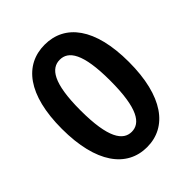

<svg xmlns="http://www.w3.org/2000/svg" viewBox="-213 -878 1017 1017"><g transform="rotate(-45 295.0 -370.0)"><path d="M295 14C446 14 546 -118 546 -374C546 -628 446 -754 295 -754C144 -754 44 -629 44 -374C44 -118 144 14 295 14ZM295 -101C231 -101 183 -165 183 -374C183 -580 231 -641 295 -641C359 -641 406 -580 406 -374C406 -165 359 -101 295 -101Z"/></g></svg>

Font: Noto Sans JP
Style: Bold
Weight: 700
Designer: Ryoko NISHIZUKA 西塚涼子 (kana, bopomofo & ideographs); Paul D. Hunt (Latin, Greek & Cyrillic); Sandoll Communications 산돌커뮤니
Foundry: Adobe
Version: Version 2.004;hotconv 1.0.118;makeotfexe 2.5.65603